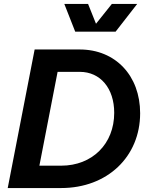

<svg xmlns="http://www.w3.org/2000/svg" viewBox="-20 -950 753 970"><path d="M19 0H289C522 0 688 -158 688 -378C688 -568 563 -700 383 -700H155ZM289 -113H179L271 -587H383C487 -587 557 -504 557 -380C557 -223 446 -113 289 -113ZM360 -790H564L673 -930H545L465 -830L425 -930H305Z"/></svg>

Font: Uncut Sans
Style: Bold Italic
Weight: 700
Italic angle: -11°
Designer: Kasper Nordkvist
Foundry: UNCUT.wtf
Version: Version 1.304;Glyphs 3.2 (3246)